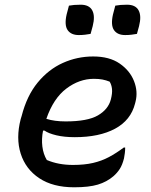

<svg xmlns="http://www.w3.org/2000/svg" viewBox="-20 -785 640 816"><path d="M376 -545Q445 -545 488.5 -515Q532 -485 549.5 -440.5Q567 -396 556 -353L554 -345Q536 -274 469 -238Q402 -202 298 -202Q253 -202 219.5 -210Q186 -218 169 -230H163Q156 -195 160 -162.5Q164 -130 179 -105Q228 -84 290 -84Q339 -84 375.5 -92.5Q412 -101 443 -117.5Q474 -134 506 -158H512Q512 -145 510.5 -134Q509 -123 507 -112Q500 -84 489 -67Q478 -50 462 -36Q434 -12 396 -0.5Q358 11 295 11Q205 11 147 -27.5Q89 -66 68 -132Q47 -198 68 -279L72 -292Q94 -378 140 -434Q186 -490 247 -517.5Q308 -545 376 -545ZM379 -450Q317 -450 262 -408.5Q207 -367 177 -280Q211 -269 259 -269Q352 -269 396 -294.5Q440 -320 451 -362Q458 -389 456 -407Q454 -425 446 -438Q431 -444 415.5 -447Q400 -450 379 -450ZM273 -761Q284 -763 295.5 -764Q307 -765 323 -765Q359 -765 372 -741Q385 -717 374 -674L365 -641Q354 -639 341.5 -637.5Q329 -636 315 -636Q282 -636 267.5 -657Q253 -678 263 -723ZM470 -761Q481 -763 492.5 -764Q504 -765 520 -765Q556 -765 569 -741Q582 -717 571 -674L562 -641Q551 -639 538.5 -637.5Q526 -636 512 -636Q479 -636 464.5 -657Q450 -678 460 -723Z"/></svg>

Font: Recursive Mn Csl St Med
Style: Italic
Weight: 500
Italic angle: -15°
Monospace: yes
Version: Version 1.079;hotconv 1.0.112;makeotfexe 2.5.65598; ttfautoh